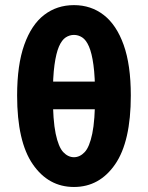

<svg xmlns="http://www.w3.org/2000/svg" viewBox="-20 -733 589 765"><path d="M274.7 12Q172.9 12 110.6 -78.6Q48.2 -169.1 48.2 -352.5Q48.2 -474.4 76.7 -554.5Q105.2 -634.6 156 -673.6Q206.8 -712.6 274.7 -712.6Q342.6 -712.6 393.4 -673.2Q444.2 -633.8 472.7 -554.1Q501.2 -474.4 501.2 -352.5Q501.2 -169.1 438.9 -78.6Q376.6 12 274.7 12ZM274.7 -106.6Q298.1 -106.6 317.3 -126.8Q336.5 -147 347.6 -200.4Q358.8 -253.8 358.8 -352.5Q358.8 -427.2 352.3 -474.3Q345.9 -521.4 334.5 -547.6Q323.2 -573.8 307.6 -583.9Q292.1 -593.9 274.7 -593.9Q257.4 -593.9 241.8 -583.9Q226.3 -573.8 214.9 -547.6Q203.6 -521.4 197.1 -474.3Q190.6 -427.2 190.6 -352.5Q190.6 -253.8 201.8 -200.4Q213 -147 232.1 -126.8Q251.3 -106.6 274.7 -106.6ZM127.2 -297.6V-408H422.2V-297.6Z"/></svg>

Font: SourceSans3VF
Style: Regular
Weight: 200
Designer: Paul D. Hunt
Foundry: Adobe
Version: Version 3.052;hotconv 1.1.0;makeotfexe 2.6.0